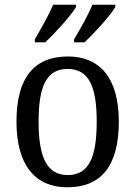

<svg xmlns="http://www.w3.org/2000/svg" viewBox="-20 -786 576 816"><path d="M295 -619V-606H339C381 -645 450 -721 470 -756V-766H373C354 -721 322 -665 295 -619ZM128 -619V-606H172C214 -645 283 -721 303 -756V-766H206C187 -721 155 -665 128 -619ZM266 10C410 10 485 -81 485 -269C485 -456 403 -546 269 -546C125 -546 50 -456 50 -269C50 -81 132 10 266 10ZM268 -42C178 -42 144 -120 144 -269C144 -418 177 -493 267 -493C358 -493 391 -418 391 -269C391 -120 359 -42 268 -42Z"/></svg>

Font: Noto Serif Ethiopic SemiCondensed
Style: Regular
Weight: 400
Width: 4
Designer: Monotype Design Team
Foundry: Monotype Imaging Inc.
Version: Version 2.102